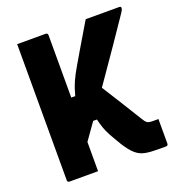

<svg xmlns="http://www.w3.org/2000/svg" viewBox="-127 -807 854 914"><g transform="rotate(-20 300.0 -350.0)"><path d="M60 -700H204Q215 -700 215 -689V-373H235Q245 -411 258.5 -441.5Q272 -472 293 -507Q309 -535 329.5 -569.5Q350 -604 370.5 -638.5Q391 -673 407 -700H577Q586 -700 586 -692Q586 -688 583 -681.5Q580 -675 562 -649Q537 -612 485 -536Q433 -460 368 -367Q400 -317 431.5 -266Q463 -215 494 -165Q505 -146 513.5 -140.5Q522 -135 541 -135H570V-11Q570 0 559 0H517Q480 0 454 -5Q428 -10 407 -28Q386 -46 362 -84Q339 -122 326 -146Q313 -170 306.5 -189.5Q300 -209 294 -233H275Q244 -189 215 -148V0H71Q60 0 60 -11Z"/></g></svg>

Font: Recursive Mn Lnr St XBd
Style: Regular
Weight: 800
Monospace: yes
Version: Version 1.079;hotconv 1.0.112;makeotfexe 2.5.65598; ttfautoh